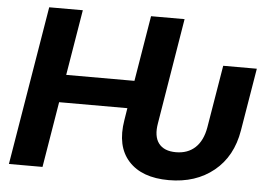

<svg xmlns="http://www.w3.org/2000/svg" viewBox="-52 -796 1226 875"><g transform="rotate(5 561.5 -358.5)"><path d="M749.6 9.9Q626.1 9.9 565.3 -57.4Q504.6 -124.6 524.5 -244.7L533.4 -300.4H221.2L171.5 0H17.8L138.5 -727.3H292.3L242.5 -427.2H554.7L604.4 -727.3H757.8L678.3 -244.7Q667.6 -183.9 692.1 -151.8Q716.6 -119.7 771 -119.7Q824.9 -119.7 859.2 -151.6Q893.5 -183.6 904.1 -244.7L951.7 -530.9H1105.5L1057.9 -244.7Q1038 -124.3 955.4 -57.2Q872.9 9.9 749.6 9.9Z"/></g></svg>

Font: Karasuma Gothic
Style: Bold Italic
Weight: 700
Italic angle: 9.39998°
Designer: Rasmus Andersson / Ryoko Nishizuka
Foundry: Genbu
Version: Version 1.00